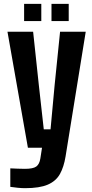

<svg xmlns="http://www.w3.org/2000/svg" viewBox="-20 -764 478 993"><path d="M109.5 209.2Q92.7 209.2 72.2 207.2Q51.7 205.2 33.3 202.4V106.7Q47.5 107.5 70.4 108.3Q93.3 109.2 109 109.2Q151.2 109.2 167.7 97.2Q184.1 85.2 188.7 55.7L197.3 0H124.3L18.6 -600H151.3L180.9 -323.4L206.4 -95.1H241.4L262.5 -323.4L290.7 -600H423.4L319 45.8Q310.2 99.5 290 135.9Q269.8 172.3 227.4 190.8Q185.1 209.2 109.5 209.2ZM246.3 -655V-744.1H335.4V-655ZM104.7 -655V-744.1H193.6V-655Z"/></svg>

Font: Big Shoulders Thin
Style: Regular
Weight: 100
Version: Version 2.002